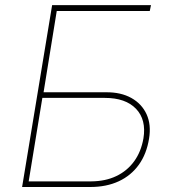

<svg xmlns="http://www.w3.org/2000/svg" viewBox="-20 -748 692 768"><path d="M68.4 0 188.5 -727.5H584L579.1 -704.1H207L154.3 -378.9H404.3Q463.9 -379.4 505.6 -356Q547.4 -332.5 566.4 -290.8Q585.4 -249 576.2 -193.4Q566.4 -132.3 535.4 -89.1Q504.4 -45.9 455.1 -22.9Q405.8 0 340.8 0ZM94.7 -22.5H344.7Q401.9 -22.9 445.3 -43.7Q488.8 -64.5 516.6 -102.8Q544.4 -141.1 553.7 -194.3Q565.9 -269 524.2 -312.7Q482.4 -356.4 399.4 -356.4H149.4Z"/></svg>

Font: Inter Tight Thin
Style: Italic
Weight: 250
Italic angle: -9.39999°
Designer: Rasmus Andersson
Foundry: rsms
Version: Version 3.004